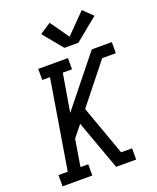

<svg xmlns="http://www.w3.org/2000/svg" viewBox="-175 -1087 970 1189"><g transform="rotate(-20 309.5 -492.5)"><path d="M27 0V-74H88L185 -662H134V-735H330V-661H269L227 -411L487 -735H619V-662H529L322 -402L440 -74H512V0H380L280 -276L262 -327L201 -251L172 -74H223V0ZM331 -802 225 -931 298 -979 385 -856 512 -985 574 -925 423 -802Z"/></g></svg>

Font: Iosevka Etoile Oblique
Style: Regular
Weight: 400
Italic angle: -9°
Designer: Belleve Invis
Foundry: Belleve Invis
Version: Version 15.5.2; ttfautohint (v1.8.4)